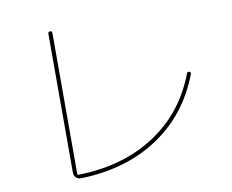

<svg xmlns="http://www.w3.org/2000/svg" viewBox="-81 -834 1161 959"><g transform="rotate(-10 500.0 -355.0)"><path d="M255.9 19.5Q241.2 20.5 230.5 10.3Q219.7 0 219.7 -14.6V-719.7Q219.7 -729.5 230 -730Q240.2 -730.5 240.2 -719.7V-4.9Q240.2 0 245.1 0Q469.7 -3.9 632.3 -108.9Q794.9 -213.9 867.2 -404.3Q871.1 -414.1 879.9 -410.2Q889.6 -406.2 885.7 -397.5Q811.5 -203.1 647.5 -94.7Q483.4 13.7 255.9 19.5Z"/></g></svg>

Font: Rounded Mgen+ 1m thin
Style: Regular
Weight: 100
Designer: [Source Han Sans]
Ryoko NISHIZUKA  (kana & ideographs); Paul D. Hunt (Latin, Greek & Cyrillic); Wenlong ZHANG  (bopomofo
Version: Version 1.059.20150602